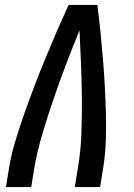

<svg xmlns="http://www.w3.org/2000/svg" viewBox="-20 -755 540 775"><path d="M4 0 16 -74Q25 -130 42 -186Q59 -242 78.5 -297.5Q98 -353 119 -408Q140 -463 162.5 -517.5Q185 -572 208.5 -626.5Q232 -681 257 -735H373Q380 -681 385.5 -626.5Q391 -572 395.5 -517.5Q400 -463 403 -408Q406 -353 407.5 -297.5Q409 -242 407 -186Q405 -130 396 -74L384 0H282L294 -74Q306 -144 308.5 -214.5Q311 -285 310.5 -355Q310 -425 307 -494.5Q304 -564 301 -633Q273 -564 246.5 -494.5Q220 -425 196 -355Q172 -285 151 -214.5Q130 -144 118 -74L106 0Z"/></svg>

Font: Iosevka Curly Semibold
Style: Italic
Weight: 600
Italic angle: -9°
Monospace: yes
Designer: Belleve Invis
Foundry: Belleve Invis
Version: Version 22.1.2; ttfautohint (v1.8.4)